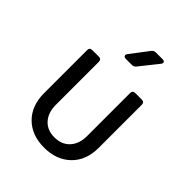

<svg xmlns="http://www.w3.org/2000/svg" viewBox="-221 -909 1043 1043"><g transform="rotate(45 300.0 -387.5)"><path d="M299 10Q204 10 147 -46.5Q90 -103 90 -200V-530Q90 -550 110 -550H160Q180 -550 180 -530V-200Q180 -140 212 -104.5Q244 -69 299 -69Q355 -69 387.5 -104.5Q420 -140 420 -200V-530Q420 -550 440 -550H490Q510 -550 510 -530V-200Q510 -103 452 -46.5Q394 10 299 10ZM273 -645Q261 -645 257 -652Q253 -659 260 -669L339 -773Q348 -785 363 -785H414Q427 -785 430.5 -778Q434 -771 426 -761L343 -657Q334 -645 319 -645Z"/></g></svg>

Font: Pitagon Sans Mono
Style: Regular
Weight: 400
Monospace: yes
Designer: Travis Tran
Foundry: Pitagon
Version: Version 1.001;gftools[0.9.26]